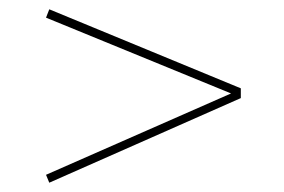

<svg xmlns="http://www.w3.org/2000/svg" viewBox="-20 -561 611 413"><path d="M79 -523 86 -541 498 -371V-350L86 -168L79 -185L477 -360Z"/></svg>

Font: Bitter Pro Thin
Style: Regular
Weight: 250
Designer: Sol Matas, and Bitter project Authors
Foundry: Sol Matas
Version: Version 1.010